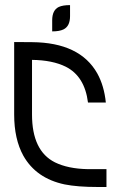

<svg xmlns="http://www.w3.org/2000/svg" viewBox="-20 -747 482 767"><path d="M405.3 -71.3V0H370.1Q289.6 0 238.3 -10.3Q124.5 -34.2 73.2 -125Q36.6 -191.4 36.6 -289.6V-579.1L107.9 -578.6Q299.3 -577.1 368.7 -453.6Q396 -404.3 402.8 -337.4H331.5Q318.4 -442.4 242.7 -480.5Q189.5 -506.8 107.9 -507.8V-289.6Q107.9 -144.5 199.2 -98.6Q251.5 -72.8 330.6 -71.3ZM188.5 -621.6V-666Q188.5 -706.5 214.8 -719.2Q231 -726.6 259.8 -726.6V-682.6Q259.8 -642.1 233.4 -629.4Q217.3 -621.6 188.5 -621.6Z"/></svg>

Font: Greenwashing Machine
Style: Regular
Weight: 400
Designer: Tup Wanders
Foundry: Free font, DO NOT SELL
Version: Version 1.00;August 10, 2023;FontCreator 11.5.0.2430 64-bit